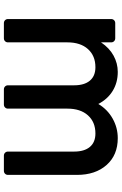

<svg xmlns="http://www.w3.org/2000/svg" viewBox="161 -787 626 988"><g transform="rotate(90 474.0 -293.0)"><path d="M78 -21V-552Q78 -561 84 -567Q90 -573 99 -573H177Q186 -573 192 -567Q198 -561 198 -552V-500Q227 -543 266.5 -564.5Q306 -586 350 -586Q405 -586 447.5 -560Q490 -534 515 -486Q543 -533 590 -559.5Q637 -586 691 -586Q778 -586 829 -528.5Q880 -471 880 -376V-21Q880 -12 874 -6Q868 0 859 0H781Q772 0 766 -6Q760 -12 760 -21V-361Q760 -414 736 -442.5Q712 -471 667 -471Q608 -471 573.5 -432.5Q539 -394 539 -327V-21Q539 -12 533 -6Q527 0 518 0H440Q431 0 425 -6Q419 -12 419 -21V-361Q419 -414 395 -442.5Q371 -471 326 -471Q267 -471 232.5 -432.5Q198 -394 198 -327V-21Q198 -12 192 -6Q186 0 177 0H99Q90 0 84 -6Q78 -12 78 -21Z"/></g></svg>

Font: Miriam Libre
Style: Bold
Weight: 700
Designer: Michal Sahar
Foundry: Hagilda
Version: Version 1.001